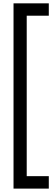

<svg xmlns="http://www.w3.org/2000/svg" viewBox="-20 -927 319 1137"><path d="M269 116.2V189.9H60.1V-907.2H269V-834H138.2V116.2Z"/></svg>

Font: Sinkin Sans 400 Regular
Style: Regular
Weight: 400
Designer: Keith Bates
Foundry: K-Type
Version: Sinkin Sans (version 1.0)  by Keith Bates   •   © 2014   www